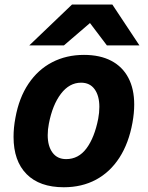

<svg xmlns="http://www.w3.org/2000/svg" viewBox="-20 -796 640 829"><path d="M38.5 -205Q38.5 -245 46.5 -287Q62 -373.5 103 -434.5Q144 -495.5 205.2 -527.2Q266.5 -559 342.5 -559Q412 -559 460.5 -533.5Q509 -508 534.2 -460Q559.5 -412 559.5 -344.5Q559.5 -308 552 -266.5Q536 -178 495.8 -115.5Q455.5 -53 394.5 -20.2Q333.5 12.5 255.5 12.5Q151 12.5 94.8 -44.2Q38.5 -101 38.5 -205ZM404 -283Q409 -309.5 409 -334.5Q409 -382.5 388.5 -410.8Q368 -439 330 -439Q279.5 -439 243 -391Q206.5 -343 191 -262Q186 -237 186 -212.5Q186 -165 206.8 -137Q227.5 -109 265.5 -109Q319 -109 353.5 -155.5Q388 -202 404 -283ZM291 -776.5H465L582 -600H441.5L368.5 -696.5L256 -600H106.5Z"/></svg>

Font: JuliaMono ExtraBoldItalic
Style: Regular
Weight: 800
Italic angle: -9°
Monospace: yes
Designer: cormullion
Foundry: corm
Version: Version 0.049; ttfautohint (v1.8.4)